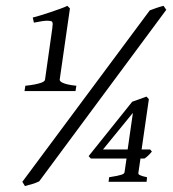

<svg xmlns="http://www.w3.org/2000/svg" viewBox="-20 -623 594 658"><path d="M435.5 -236.3 333 -110.8H417.5ZM500.5 -103.5Q487.8 -87.9 475.1 -79.6H461.4L454.1 -29.8Q454.1 -27.8 454.8 -26.4Q455.6 -24.9 458.7 -23.2Q461.9 -21.5 468 -19.5Q474.1 -17.6 483.9 -15.6L482.4 0H352.1L354 -15.6Q370.6 -18.1 380.9 -20.3Q391.1 -22.5 396.7 -24.4Q402.3 -26.4 404.3 -28.3Q406.2 -30.3 406.7 -32.2L413.6 -79.6H291.5L283.7 -87.9L433.1 -274.4Q444.8 -278.8 458.5 -283.4Q472.2 -288.1 481.9 -292L490.2 -283.2L465.3 -110.8H494.6ZM64 -311 66.9 -329.1Q86.4 -331.1 99.4 -333.7Q112.3 -336.4 120.1 -339.1Q127.9 -341.8 131.1 -344.7Q134.3 -347.7 134.3 -350.1L159.2 -525.9Q160.6 -535.6 160.6 -540.8Q160.6 -545.9 158.2 -548.8Q155.8 -551.8 142.6 -552Q129.4 -552.2 96.2 -545.4L92.3 -563Q103 -565.4 119.6 -570.6Q136.2 -575.7 153.6 -581.5Q170.9 -587.4 186.5 -593Q202.1 -598.6 210.9 -603L219.7 -594.2L184.6 -350.1Q184.6 -347.7 186.5 -345Q188.5 -342.3 194.6 -339.4Q200.7 -336.4 211.9 -333.7Q223.1 -331.1 241.7 -329.1L238.8 -311ZM114.3 -1.5Q103 3.9 90.6 7.6Q78.1 11.2 65.4 14.6L56.6 0L493.2 -587.4Q502.4 -591.3 516.4 -595.9Q530.3 -600.6 540.5 -603L549.8 -589.4Z"/></svg>

Font: Gentium Book Basic
Style: Italic
Weight: 400
Italic angle: -8°
Designer: J. Victor Gaultney and Annie Olsen
Foundry: SIL International
Version: Version 1.102; 2013; Maintenance release